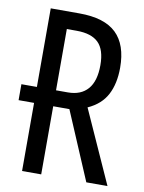

<svg xmlns="http://www.w3.org/2000/svg" viewBox="-82 -772 624 830"><g transform="rotate(10 230.5 -357.0)"><path d="M199 -714Q309 -714 361 -664Q413 -614 413 -513Q413 -443 387.5 -394.5Q362 -346 304 -320L448 0H355L228 -299H157V0H73V-299H5V-369H73V-714ZM200 -638H157V-369H209Q266 -369 296.5 -404Q327 -439 327 -509Q327 -577 296 -607.5Q265 -638 200 -638Z"/></g></svg>

Font: Noto Sans ExtraCondensed
Style: Regular
Weight: 400
Width: 2
Designer: Monotype Design Team
Foundry: Monotype Imaging Inc.
Version: Version 2.013; ttfautohint (v1.8.4.7-5d5b)